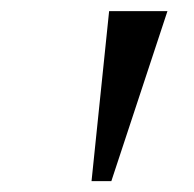

<svg xmlns="http://www.w3.org/2000/svg" viewBox="-20 -842 348 344"><path d="M280 -822 179.5 -517.5H144L175.5 -822Z"/></svg>

Font: Merriweather Light
Style: Italic
Weight: 300
Italic angle: -7.8°
Designer: Eben Sorkin
Foundry: Eben Sorkin
Version: Version 2.101